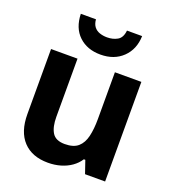

<svg xmlns="http://www.w3.org/2000/svg" viewBox="-141 -874 882 989"><g transform="rotate(20 300.0 -379.5)"><path d="M234 10Q147 10 98.5 -41.5Q50 -93 50 -190V-546H195V-227Q195 -172 214 -141Q233 -110 283 -110Q331 -110 356 -132Q381 -154 390.5 -194.5Q400 -235 400 -289V-546H545V0H435L411 -70H403Q387 -45 361.5 -27Q336 -9 303.5 0.5Q271 10 234 10ZM298 -606Q225 -606 179.5 -649Q134 -692 132 -769H215Q217 -744 228.5 -729Q240 -714 259 -707.5Q278 -701 300 -701Q332 -701 356.5 -715Q381 -729 385 -769H468Q466 -696 419.5 -651Q373 -606 298 -606Z"/></g></svg>

Font: Noto Sans Mono
Style: Bold
Weight: 700
Designer: Monotype Design Team
Foundry: Monotype Imaging Inc.
Version: Version 2.014